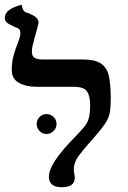

<svg xmlns="http://www.w3.org/2000/svg" viewBox="-36 -770 532 801"><path d="M117 -253Q117 -270 129 -282Q141 -294 158 -294Q175 -294 187.5 -282Q200 -270 200 -253Q200 -236 187.5 -223.5Q175 -211 158 -211Q141 -211 129 -223.5Q117 -236 117 -253ZM97 -556Q97 -534 109.5 -528Q122 -522 140 -522H308Q361 -522 386 -504.5Q411 -487 418.5 -451.5Q426 -416 426 -361Q426 -330 423.5 -309.5Q421 -289 412.5 -271.5Q404 -254 387.5 -233.5Q371 -213 343 -181Q312 -147 292 -119.5Q272 -92 272 -64Q272 -57 272.5 -52.5Q273 -48 274 -44Q275 -40 275.5 -35.5Q276 -31 276 -29Q276 11 222 11Q168 11 168 -33Q168 -53 180.5 -77Q193 -101 212 -125.5Q231 -150 250.5 -171Q270 -192 283 -205Q305 -228 317.5 -243.5Q330 -259 335 -279Q340 -299 340 -332Q340 -367 328 -387.5Q316 -408 269 -408H118Q71 -408 42 -425Q13 -442 13 -478Q13 -512 21.5 -541.5Q30 -571 40 -595Q43 -602 46 -612.5Q49 -623 49 -630Q49 -644 43 -649Q37 -654 32 -655Q19 -660 1.5 -669.5Q-16 -679 -16 -694Q-16 -714 -1 -725.5Q14 -737 31 -743Q48 -749 54 -750Q58 -731 63 -725.5Q68 -720 70 -719Q89 -714 107 -703Q125 -692 125 -675Q125 -674 120.5 -656.5Q116 -639 111 -621Q106 -603 104 -597H105Q102 -589 99.5 -577.5Q97 -566 97 -556Z"/></svg>

Font: Libertinus Serif SemiBold
Style: Regular
Weight: 600
Designer: Philipp H. Poll, Khaled Hosny
Foundry: Caleb Maclennan
Version: Version 7.051;RELEASE